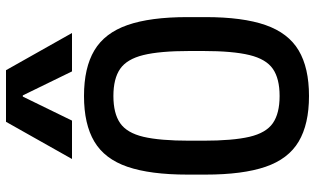

<svg xmlns="http://www.w3.org/2000/svg" viewBox="-225 -815 1050 640"><g transform="rotate(-90 300.0 -495.0)"><path d="M300 10Q206 10 148 -24.5Q90 -59 64 -135Q38 -211 38 -335V-395Q38 -519 64 -595Q90 -671 148 -705.5Q206 -740 300 -740Q394 -740 452 -705.5Q510 -671 536.5 -595Q563 -519 563 -395V-335Q563 -211 536.5 -135Q510 -59 452 -24.5Q394 10 300 10ZM300 -88Q358 -88 390.5 -110.5Q423 -133 436.5 -188.5Q450 -244 450 -343V-388Q450 -487 436.5 -542Q423 -597 390.5 -619.5Q358 -642 300 -642Q242 -642 209.5 -619.5Q177 -597 164 -542Q151 -487 151 -388V-343Q151 -244 164 -188.5Q177 -133 209.5 -110.5Q242 -88 300 -88ZM90 -780 214 -1000H386L510 -780H382L302 -944H298L218 -780Z"/></g></svg>

Font: M PLUS Code Latin Expanded Medium
Style: Regular
Weight: 500
Width: 7
Designer: Coji Morishita
Foundry: UNDERFOREST DESIGN
Version: Version 1.002; ttfautohint (v1.8.3)